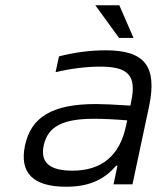

<svg xmlns="http://www.w3.org/2000/svg" viewBox="-20 -700 595 729"><path d="M381 -509C322 -509 263 -501 204 -486L191 -426C250 -440 309 -447 360 -447C464 -447 500 -416 478 -314L475 -299C413 -303 370 -305 345 -305C177 -305 98 -255 75 -148C53 -44 105 9 231 9C316 9 374 -16 421 -71H426L411 0H483L546 -296C578 -449 529 -509 381 -509ZM146 -148C162 -220 218 -249 337 -249C368 -249 417 -247 463 -243L458 -220C434 -108 365 -52 255 -52C164 -52 133 -86 146 -148ZM342 -680 432 -556H487L433 -680Z"/></svg>

Font: LT Wave Text Light Italic
Style: Regular
Weight: 300
Designer: Daniel Lyons
Version: Version 2.5 (Glyphs App)